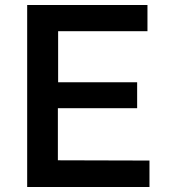

<svg xmlns="http://www.w3.org/2000/svg" viewBox="-20 -743 676 763"><path d="M88 0H574V-105L210 -106V-313H525V-416H211V-619H566V-723H88Z"/></svg>

Font: United Sans SemiBold
Style: Regular
Weight: 600
Designer: Pablo Impallari, Rodrigo Fuenzalida (Modified by Dan O. Williams)
Version: Version 1.000;PS 001.000;hotconv 1.0.88;makeotf.lib2.5.64775